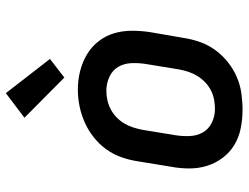

<svg xmlns="http://www.w3.org/2000/svg" viewBox="-114 -706 829 640"><g transform="rotate(-90 300.0 -386.5)"><path d="M254 8Q223 8 192.5 2Q162 -4 137 -19Q112 -34 94 -57.5Q76 -81 67 -109.5Q58 -138 58 -169.5Q58 -201 64 -232L82 -342Q86 -369 95.5 -396Q105 -423 122 -446.5Q139 -470 162.5 -488.5Q186 -507 212.5 -518.5Q239 -530 266 -535.5Q293 -541 321 -541Q353 -541 382.5 -533.5Q412 -526 437.5 -511Q463 -496 481.5 -472.5Q500 -449 508.5 -420.5Q517 -392 517 -360.5Q517 -329 512 -298L493 -188Q489 -161 479.5 -134Q470 -107 453 -83.5Q436 -60 413 -41.5Q390 -23 363.5 -11.5Q337 0 309 4Q281 8 254 8ZM256 -84Q272 -84 288 -87Q304 -90 318.5 -97.5Q333 -105 345.5 -117Q358 -129 366.5 -143Q375 -157 380 -172Q385 -187 388 -203L406 -313Q410 -338 409 -362.5Q408 -387 396.5 -406.5Q385 -426 363 -436Q341 -446 317 -446Q301 -446 285.5 -442.5Q270 -439 255.5 -431.5Q241 -424 229 -412.5Q217 -401 208.5 -387Q200 -373 195 -357.5Q190 -342 187 -327L169 -217Q165 -193 166 -168.5Q167 -144 178 -124.5Q189 -105 210.5 -94.5Q232 -84 256 -84Q256 -84 256 -84Q256 -84 256 -84ZM361 -586 227 -719 309 -781 423 -634Z"/></g></svg>

Font: Iosevka Slab Semibold Extended
Style: Italic
Weight: 600
Width: 7
Italic angle: -9°
Monospace: yes
Designer: Belleve Invis
Foundry: Belleve Invis
Version: Version 11.1.0; ttfautohint (v1.8.3)